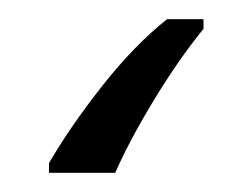

<svg xmlns="http://www.w3.org/2000/svg" viewBox="-20 40 250 200"><path d="M192 70Q166 102 140.5 144Q115 186 100 220H31V210Q53 172 86.5 129.5Q120 87 154 60H192Z"/></svg>

Font: BC Sans Light
Style: Regular
Weight: 300
Designer: Monotype Design Team
Foundry: Monotype Imaging Inc.
Version: Version 2.000;GOOG;noto-source:20170915:90ef993387c0